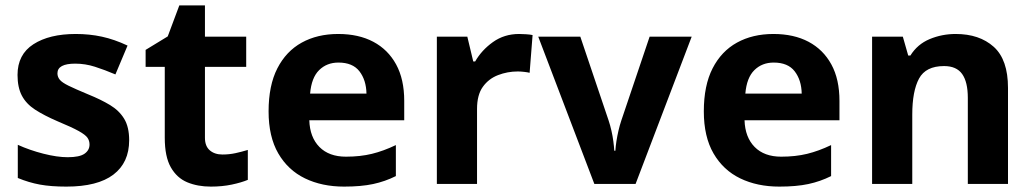

<svg xmlns="http://www.w3.org/2000/svg" viewBox="-20 -682 3833 712"><path d="M459 -162Q459 -79 400.5 -34.5Q342 10 226 10Q169 10 128 2.5Q87 -5 46 -22V-145Q90 -125 141 -112Q192 -99 231 -99Q275 -99 293.5 -112Q312 -125 312 -146Q312 -160 304.5 -171Q297 -182 272 -196Q247 -210 194 -232Q143 -254 110 -275.5Q77 -297 61 -327.5Q45 -358 45 -404Q45 -480 104 -518Q163 -556 261 -556Q312 -556 358 -546Q404 -536 453 -513L408 -406Q368 -423 332 -434.5Q296 -446 259 -446Q226 -446 209.5 -437Q193 -428 193 -410Q193 -397 201.5 -386.5Q210 -376 234.5 -364Q259 -352 307 -332Q354 -313 388 -292.5Q422 -272 440.5 -241.5Q459 -211 459 -162Z M805 -109Q830 -109 853 -114Q876 -119 899 -126V-15Q875 -5 839.5 2.5Q804 10 762 10Q713 10 674.5 -6Q636 -22 613.5 -61.5Q591 -101 591 -171V-434H520V-497L602 -547L645 -662H740V-546H893V-434H740V-171Q740 -140 758 -124.5Q776 -109 805 -109Z M1234 -556Q1310 -556 1364.5 -527Q1419 -498 1449 -443Q1479 -388 1479 -308V-236H1127Q1129 -173 1164.5 -137Q1200 -101 1263 -101Q1316 -101 1359 -111.5Q1402 -122 1448 -144V-29Q1408 -9 1363.5 0.5Q1319 10 1256 10Q1174 10 1111 -20.5Q1048 -51 1012 -113Q976 -175 976 -269Q976 -365 1008.5 -428.5Q1041 -492 1099 -524Q1157 -556 1234 -556ZM1235 -450Q1192 -450 1163.5 -422Q1135 -394 1130 -335H1339Q1338 -385 1313 -417.5Q1288 -450 1235 -450Z M1905 -556Q1916 -556 1931 -555Q1946 -554 1955 -552L1944 -412Q1937 -414 1923.5 -415.5Q1910 -417 1900 -417Q1862 -417 1827 -403.5Q1792 -390 1770.5 -360Q1749 -330 1749 -278V0H1600V-546H1713L1735 -454H1742Q1766 -496 1808 -526Q1850 -556 1905 -556Z M2184 0 1976 -546H2132L2237 -235Q2243 -217 2247.5 -197Q2252 -177 2254.5 -158Q2257 -139 2258 -123H2262Q2263 -140 2266 -159Q2269 -178 2273.5 -197.5Q2278 -217 2284 -235L2389 -546H2545L2337 0Z M2848 -556Q2924 -556 2978.5 -527Q3033 -498 3063 -443Q3093 -388 3093 -308V-236H2741Q2743 -173 2778.5 -137Q2814 -101 2877 -101Q2930 -101 2973 -111.5Q3016 -122 3062 -144V-29Q3022 -9 2977.5 0.5Q2933 10 2870 10Q2788 10 2725 -20.5Q2662 -51 2626 -113Q2590 -175 2590 -269Q2590 -365 2622.5 -428.5Q2655 -492 2713 -524Q2771 -556 2848 -556ZM2849 -450Q2806 -450 2777.5 -422Q2749 -394 2744 -335H2953Q2952 -385 2927 -417.5Q2902 -450 2849 -450Z M3524 -556Q3612 -556 3665 -508.5Q3718 -461 3718 -356V0H3569V-319Q3569 -378 3548 -407.5Q3527 -437 3481 -437Q3413 -437 3388 -390.5Q3363 -344 3363 -257V0H3214V-546H3328L3348 -476H3356Q3382 -518 3427.5 -537Q3473 -556 3524 -556Z"/></svg>

Font: Noto Sans Tangsa
Style: Regular
Weight: 400
Designer: David Williams
Foundry: Google LLC
Version: Version 1.504